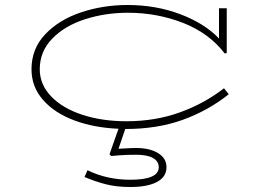

<svg xmlns="http://www.w3.org/2000/svg" viewBox="-20 -504 1061 768"><path d="M646 165Q646 203 608.5 223.5Q571 244 501 244Q444 244 401 232.5Q358 221 318 204L330 177Q408 215 501 215Q615 215 615 165Q615 141 592 128Q569 115 524 115Q489 115 461 117Q433 119 425 120L418 113L454 11Q356 7 277 -22.5Q198 -52 152 -104.5Q106 -157 106 -227Q106 -309 161 -367Q216 -425 304 -454.5Q392 -484 490 -484Q604 -484 701.5 -447Q799 -410 856 -350V-471H887V-292L879 -290Q816 -372 712 -412.5Q608 -453 492 -453Q401 -453 320 -427Q239 -401 189 -349.5Q139 -298 139 -227Q139 -166 184.5 -118.5Q230 -71 309 -45Q388 -19 486 -19Q601 -19 699.5 -54.5Q798 -90 876 -151L895 -127Q812 -61 710.5 -24.5Q609 12 482 12H481L454 91Q463 91 483.5 89.5Q504 88 524 88Q579 88 612.5 108.5Q646 129 646 165Z"/></svg>

Font: BioRhyme Expanded ExtraLight
Style: Regular
Weight: 275
Width: 7
Designer: Aoife Mooney
Foundry: Aoife Mooney Type
Version: Version 1.000